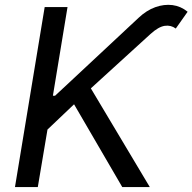

<svg xmlns="http://www.w3.org/2000/svg" viewBox="-20 -756 778 776"><path d="M40.5 0 160.6 -727.5H252.9L193.8 -369.1H202.6L539.6 -683.6Q572.3 -714.4 607.9 -727.1Q643.6 -739.7 677.2 -735.4Q710.9 -731 738.3 -708.5L690.4 -640.6Q670.9 -655.3 645.8 -651.6Q620.6 -647.9 588.4 -618.7L347.2 -398.9L585.4 0H474.1L279.3 -334.5L171.9 -232.4L132.8 0Z"/></svg>

Font: Inter 17pt
Style: Italic
Weight: 400
Italic angle: -9.3988°
Version: Version 4.001;git-66647c0bb